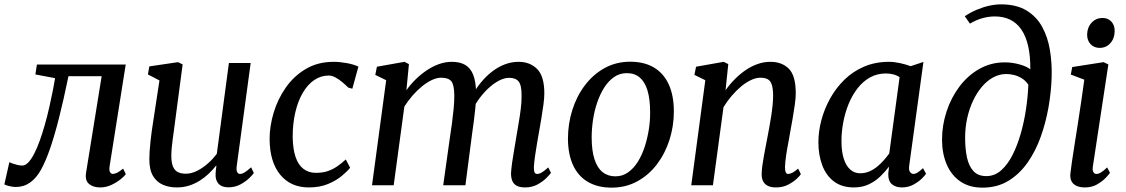

<svg xmlns="http://www.w3.org/2000/svg" viewBox="-49 -851 5172 882"><path d="M454.5 -87.5Q451.5 -67.5 456.8 -59.8Q462 -52 468.5 -52Q477.5 -52 489 -57.5Q500.5 -63 516.5 -76.5L529 -51Q523.5 -42.5 505.8 -28Q488 -13.5 463.2 -1.8Q438.5 10 411 10Q378.5 10 359.5 -6.5Q340.5 -23 346.5 -58.5L418 -501H265.5Q243 -391.5 222 -308.8Q201 -226 180.5 -167Q160 -108 138.5 -70Q118 -33 89.2 -12.5Q60.5 8 23.5 8Q9.5 8 -8 3.5Q-25.5 -1 -29 -4L-6 -106Q-3 -104 6.8 -100.5Q16.5 -97 29 -93.8Q41.5 -90.5 53.5 -90.5Q68 -90.5 82 -105.8Q96 -121 109 -146.8Q122 -172.5 133.8 -205.2Q145.5 -238 155.5 -273Q168.5 -318 178.2 -361.8Q188 -405.5 194.8 -440.2Q201.5 -475 204 -492L113.5 -509L120.5 -554.5H528.5Z M762.5 10Q728.5 10 700 -2Q671.5 -14 654.2 -42.2Q637 -70.5 637 -120Q637 -137.5 638.5 -158.5Q640 -179.5 642.5 -202.8Q645 -226 648.2 -249.2Q651.5 -272.5 655 -294.5L683.5 -481.5L630.5 -509L637 -546L769 -565.5L790 -555L755 -290.5Q752.5 -269 749.5 -248.5Q746.5 -228 744 -208.5Q741.5 -189 739.8 -170.8Q738 -152.5 738 -136Q738 -103 746 -85Q754 -67 769 -60Q784 -53 804.5 -53Q830.5 -53 857 -66.5Q883.5 -80 907 -101Q930.5 -122 947 -144.5L1002.5 -561.5H1102.5L1038.5 -88.5Q1036 -69.5 1040.5 -60.8Q1045 -52 1053.5 -52Q1063 -52 1074.8 -59Q1086.5 -66 1104.5 -82.5L1117 -56.5Q1113 -49.5 1096.8 -33.5Q1080.5 -17.5 1055.8 -4Q1031 9.5 1000.5 9.5Q969.5 9.5 954.5 -7.5Q939.5 -24.5 941.5 -52.5Q941.5 -54.5 941.8 -58.5Q942 -62.5 942.5 -67.8Q943 -73 943.8 -78.8Q944.5 -84.5 945 -89L943.5 -90Q929 -71.5 910.5 -53.8Q892 -36 869.2 -21.5Q846.5 -7 820 1.5Q793.5 10 762.5 10Z M1369.5 10Q1286 10 1238 -48.8Q1190 -107.5 1189.5 -212.5Q1189.5 -271 1208 -333Q1226.5 -395 1263.5 -448.2Q1300.5 -501.5 1355.8 -534.2Q1411 -567 1484 -567Q1511.5 -567 1543.5 -561.2Q1575.5 -555.5 1597.5 -545L1569.5 -443.5L1551 -448.5Q1538.5 -461 1523 -474Q1507.5 -487 1491.5 -495.5Q1475.5 -504 1461.5 -504Q1425 -504 1394.8 -483.5Q1364.5 -463 1342.2 -425.2Q1320 -387.5 1307.8 -335.8Q1295.5 -284 1295.5 -221.5Q1296.5 -165.5 1309 -129.2Q1321.5 -93 1345.2 -75Q1369 -57 1403 -57Q1433.5 -57 1456.8 -65Q1480 -73 1500 -86.8Q1520 -100.5 1539.5 -118.5L1559.5 -80.5Q1547 -64.5 1521.2 -43Q1495.5 -21.5 1457.8 -5.8Q1420 10 1369.5 10Z M1829.5 -556.5 1818 -436.5Q1836.5 -463 1860.5 -486.5Q1884.5 -510 1911.8 -528.2Q1939 -546.5 1968.2 -556.8Q1997.5 -567 2027 -567Q2064 -567 2088.2 -552.8Q2112.5 -538.5 2124.8 -507.5Q2137 -476.5 2138 -426.5Q2138 -421.5 2137.8 -416Q2137.5 -410.5 2137.2 -404.8Q2137 -399 2136.5 -393L2120.5 -413.5Q2138.5 -446 2161.8 -474Q2185 -502 2212.5 -523Q2240 -544 2270.5 -555.5Q2301 -567 2333.5 -567Q2385.5 -567 2418.5 -534Q2451.5 -501 2451.5 -422Q2451.5 -401.5 2447.5 -371Q2443.5 -340.5 2438 -307.8Q2432.5 -275 2427.5 -247Q2423 -221.5 2418 -192.5Q2413 -163.5 2409 -135.5Q2405 -107.5 2403.5 -84.5Q2403 -67.5 2406.5 -59.8Q2410 -52 2417.5 -52Q2428.5 -52 2440.2 -59Q2452 -66 2469.5 -82L2482 -57Q2477 -49.5 2461.2 -33.5Q2445.5 -17.5 2420.5 -3.8Q2395.5 10 2363.5 10Q2338.5 10 2324.2 2Q2310 -6 2304.2 -20.5Q2298.5 -35 2298.5 -54.5Q2299.5 -75 2303.5 -103.5Q2307.5 -132 2313 -163.2Q2318.5 -194.5 2323 -223Q2327.5 -250.5 2333.2 -283.5Q2339 -316.5 2343.2 -350.2Q2347.5 -384 2347 -413.5Q2347 -460.5 2333.2 -477Q2319.5 -493.5 2290 -493.5Q2269.5 -493.5 2246 -482Q2222.5 -470.5 2199 -449.5Q2175.5 -428.5 2154.8 -401Q2134 -373.5 2119 -342L2138 -401.5Q2137 -378.5 2134.2 -351.2Q2131.5 -324 2128 -297Q2124.5 -270 2121 -246.5L2089 0H1987L2018 -221Q2022.5 -249 2027 -282.8Q2031.5 -316.5 2034.8 -350.2Q2038 -384 2038 -412.5Q2037.5 -461.5 2024.2 -477.8Q2011 -494 1977.5 -494Q1958 -494 1935.8 -483.8Q1913.5 -473.5 1890.5 -455Q1867.5 -436.5 1846.5 -412.5Q1825.5 -388.5 1808.5 -361.5L1759.5 0H1660L1725 -482.5L1675 -507L1682.5 -544.5L1809 -567Z M2846 -567.5Q2910.5 -567.5 2955.2 -540.8Q3000 -514 3023.2 -463Q3046.5 -412 3046.5 -339Q3046.5 -271.5 3026.5 -208.8Q3006.5 -146 2968.8 -96.2Q2931 -46.5 2878.2 -17.8Q2825.5 11 2760.5 11Q2697.5 11 2652.5 -15Q2607.5 -41 2584 -91.2Q2560.5 -141.5 2560 -213Q2560 -282 2580 -345.5Q2600 -409 2637.8 -459Q2675.5 -509 2728.2 -538.2Q2781 -567.5 2846 -567.5ZM2830.5 -515Q2797.5 -515 2771.5 -496.8Q2745.5 -478.5 2726.2 -448Q2707 -417.5 2694 -379Q2681 -340.5 2675 -299.5Q2669 -258.5 2669 -219.5Q2669 -159 2682 -119.2Q2695 -79.5 2719.2 -60.2Q2743.5 -41 2778 -41Q2810.5 -41 2836 -59Q2861.5 -77 2880.8 -107.5Q2900 -138 2912.5 -176.5Q2925 -215 2931.5 -256Q2938 -297 2937.5 -335.5Q2937.5 -396.5 2925.2 -436Q2913 -475.5 2889.5 -495.2Q2866 -515 2830.5 -515Z M3284 -436.5Q3303 -463.5 3326.5 -487.2Q3350 -511 3376.5 -529Q3403 -547 3431.5 -557Q3460 -567 3490 -567Q3543 -567 3574.8 -535.2Q3606.5 -503.5 3606.5 -422.5Q3606.5 -401.5 3602.2 -370.5Q3598 -339.5 3592.2 -306.8Q3586.5 -274 3581.5 -247Q3577.5 -221.5 3571.8 -192.5Q3566 -163.5 3562 -135.2Q3558 -107 3557 -84.5Q3557 -67.5 3560.5 -59.8Q3564 -52 3570.5 -52Q3580.5 -52 3591.5 -57.8Q3602.5 -63.5 3617.5 -76.5L3630 -51Q3626.5 -44.5 3611 -29.8Q3595.5 -15 3571.2 -2.5Q3547 10 3515.5 10Q3491.5 10 3476.8 2Q3462 -6 3455.5 -20.5Q3449 -35 3450 -55Q3450.5 -70.5 3453 -90.2Q3455.5 -110 3459.8 -132.5Q3464 -155 3468.2 -177.8Q3472.5 -200.5 3476.5 -221Q3480.5 -242 3485 -266.2Q3489.5 -290.5 3493.5 -316.2Q3497.5 -342 3500 -366.8Q3502.5 -391.5 3502.5 -413.5Q3502 -445 3496.2 -462.5Q3490.5 -480 3477.8 -487Q3465 -494 3443.5 -494Q3423.5 -494 3400.8 -483.2Q3378 -472.5 3355.5 -453.8Q3333 -435 3312 -410.5Q3291 -386 3274.5 -358.5L3226 0H3126.5L3191 -482.5L3141 -507L3148.5 -544.5L3275.5 -567L3296.5 -556.5Z M4128 -92.5Q4124.5 -69.5 4131.5 -60.8Q4138.5 -52 4147 -52Q4156 -52 4166.2 -58.5Q4176.5 -65 4191 -78.5L4205 -53Q4201 -46 4186 -31Q4171 -16 4147.2 -3Q4123.5 10 4094 10Q4065.5 10 4048 -5Q4030.5 -20 4031.5 -54L4035 -85.5Q4017.5 -62.5 3994.8 -40.5Q3972 -18.5 3942 -4.2Q3912 10 3873.5 10Q3818.5 10 3782.2 -17.2Q3746 -44.5 3728.2 -91.8Q3710.5 -139 3710.5 -197.5Q3710.5 -247 3724.2 -299Q3738 -351 3764.5 -398.8Q3791 -446.5 3830 -484.8Q3869 -523 3920.5 -545Q3972 -567 4035 -567Q4058 -567 4085.8 -561Q4113.5 -555 4134.5 -547L4193 -566.5ZM4083.5 -496.5Q4070 -505.5 4054 -509.5Q4038 -513.5 4020.5 -513.5Q3980 -513.5 3947.5 -495.2Q3915 -477 3890.5 -445.5Q3866 -414 3849.5 -373.8Q3833 -333.5 3824.8 -289.5Q3816.5 -245.5 3816.5 -203Q3816.5 -154.5 3827.2 -121.5Q3838 -88.5 3857.2 -71.8Q3876.5 -55 3902 -55Q3925 -55 3945 -63.8Q3965 -72.5 3981.8 -86.5Q3998.5 -100.5 4012 -116Q4025.5 -131.5 4036 -146Z M4464 11Q4404.5 11 4363 -17.2Q4321.5 -45.5 4300 -95.5Q4278.5 -145.5 4278.5 -209.5Q4278.5 -276 4299.5 -339.5Q4320.5 -403 4358.8 -453.8Q4397 -504.5 4450 -534.5Q4503 -564.5 4566.5 -564.5Q4601 -564.5 4634.2 -555.2Q4667.5 -546 4684 -532.5Q4684.5 -594 4674 -639.8Q4663.5 -685.5 4642.5 -715.8Q4621.5 -746 4591 -760.8Q4560.5 -775.5 4521 -775.5Q4494.5 -775.5 4466.5 -768.2Q4438.5 -761 4406.5 -742.5L4383 -776.5Q4409 -794 4438 -806.2Q4467 -818.5 4495.5 -824.8Q4524 -831 4549 -831Q4620 -831 4666.2 -803Q4712.5 -775 4738.5 -727.5Q4764.5 -680 4774.2 -620.2Q4784 -560.5 4782 -496.5Q4780 -430 4767.8 -359.5Q4755.5 -289 4732 -223Q4708.5 -157 4671.5 -104.2Q4634.5 -51.5 4583.2 -20.2Q4532 11 4464 11ZM4482 -42Q4520 -42 4550 -68.5Q4580 -95 4602.5 -139.5Q4625 -184 4640.5 -238.8Q4656 -293.5 4664.5 -351.5Q4673 -409.5 4675 -462Q4662.5 -480.5 4645 -491.2Q4627.5 -502 4609 -506.5Q4590.5 -511 4573.5 -511Q4542 -511 4513.5 -495.5Q4485 -480 4461.5 -452.2Q4438 -424.5 4420.8 -387.8Q4403.5 -351 4394 -307.8Q4384.5 -264.5 4384.5 -218.5Q4384.5 -167.5 4393 -127.8Q4401.5 -88 4422.8 -65Q4444 -42 4482 -42Z M4935 10Q4913 10 4897.2 3.2Q4881.5 -3.5 4873.8 -17.5Q4866 -31.5 4868 -53Q4870 -73 4875.2 -108Q4880.5 -143 4887.5 -188Q4894.5 -233 4902.5 -283.5Q4910.5 -334 4918 -385.8Q4925.5 -437.5 4932 -485L4870 -508.5L4876.5 -543L5020.5 -565.5L5042.5 -555L4971.5 -87.5Q4968.5 -69.5 4973.5 -60.8Q4978.5 -52 4987 -52Q4997 -52 5008.5 -58.8Q5020 -65.5 5037 -82L5050 -57Q5045 -49.5 5029.8 -33.5Q5014.5 -17.5 4990.5 -3.8Q4966.5 10 4935 10ZM5002.5 -631Q4977 -631 4960.8 -648.2Q4944.5 -665.5 4945 -693.5Q4946 -726 4966 -747.2Q4986 -768.5 5015.5 -768.5Q5041 -768.5 5056.2 -752Q5071.5 -735.5 5071.5 -709.5Q5071.5 -675 5052 -653Q5032.5 -631 5002.5 -631Z"/></svg>

Font: Merriweather 20pt
Style: Italic
Weight: 400
Italic angle: -7.8°
Version: Version 2.101